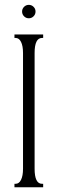

<svg xmlns="http://www.w3.org/2000/svg" viewBox="-20 -790 241 810"><path d="M121.6 -721.2Q113.3 -712.9 101.6 -712.9Q89.8 -712.9 81.5 -721.2Q73.2 -729.5 73.2 -741.2Q73.2 -752.9 81.5 -761.2Q89.8 -769.5 101.6 -769.5Q113.3 -769.5 121.6 -761.2Q129.9 -752.9 129.9 -741.2Q129.9 -729.5 121.6 -721.2ZM162.1 -644.5V-629.9H157.2Q126 -629.9 126 -566.4V-78.1Q126 -14.6 157.2 -14.6H162.1V0H126H101.6H77.1H41V-14.6H45.9Q60.5 -14.6 68.8 -31.5Q77.1 -48.3 77.1 -78.1V-566.4Q77.1 -596.2 68.8 -613Q60.5 -629.9 45.9 -629.9H41V-644.5H77.1H101.6H126Z"/></svg>

Font: Elaris
Style: Regular
Weight: 500
Version: Version 1.0